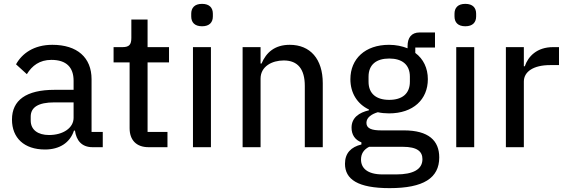

<svg xmlns="http://www.w3.org/2000/svg" viewBox="-20 -762 2932 994"><path d="M512 0V-79H454V-352C454 -464 380 -530 251 -530C155 -530 94 -485 63 -429L119 -378C146 -422 185 -452 246 -452C324 -452 361 -413 361 -344V-297H263C115 -297 42 -243 42 -143C42 -48 105 12 213 12C287 12 342 -22 363 -86H368C375 -36 402 0 459 0ZM234 -63C176 -63 139 -90 139 -138V-158C139 -206 177 -232 262 -232H361V-152C361 -100 307 -63 234 -63Z M847 0V-79H744V-439H855V-518H744V-661H660V-566C660 -531 649 -518 614 -518H568V-439H651V-98C651 -38 685 0 749 0Z M1026 -626C1065 -626 1082 -647 1082 -677V-691C1082 -721 1065 -742 1026 -742C987 -742 970 -721 970 -691V-677C970 -647 987 -626 1026 -626ZM979 0H1072V-518H979Z M1329 0V-355C1329 -418 1388 -449 1449 -449C1522 -449 1558 -404 1558 -317V0H1651V-331C1651 -457 1586 -530 1480 -530C1402 -530 1358 -490 1334 -433H1329V-518H1236V0Z M2254 53C2254 -34 2199 -87 2071 -87H1953C1906 -87 1877 -96 1877 -126C1877 -155 1906 -172 1936 -181C1953 -177 1974 -175 1994 -175C2119 -175 2195 -247 2195 -352C2195 -409 2172 -457 2130 -488V-516H2232V-594H2153C2109 -594 2090 -566 2090 -523V-512C2062 -523 2030 -530 1994 -530C1870 -530 1794 -457 1794 -352C1794 -281 1829 -224 1890 -195V-191C1839 -179 1800 -153 1800 -101C1800 -64 1818 -38 1851 -25V-14C1798 -1 1766 30 1766 86C1766 166 1832 212 1997 212C2172 212 2254 160 2254 53ZM2167 62C2167 115 2119 141 2031 141H1961C1880 141 1849 107 1849 64C1849 35 1862 13 1891 -2H2065C2141 -2 2167 23 2167 62ZM1995 -245C1929 -245 1888 -276 1888 -339V-365C1888 -428 1929 -459 1995 -459C2061 -459 2102 -428 2102 -365V-339C2102 -276 2061 -245 1995 -245Z M2389 -626C2428 -626 2445 -647 2445 -677V-691C2445 -721 2428 -742 2389 -742C2350 -742 2333 -721 2333 -691V-677C2333 -647 2350 -626 2389 -626ZM2342 0H2435V-518H2342Z M2692 0V-340C2692 -391 2742 -425 2828 -425H2874V-518H2843C2760 -518 2714 -470 2697 -419H2692V-518H2599V0Z"/></svg>

Font: IBM Plex Devanagari Text
Style: Regular
Weight: 450
Designer: Mike Abbink, Paul van der Laan, Pieter van Rosmalen, Erin McLaughlin
Foundry: Bold Monday
Version: Version 1.0